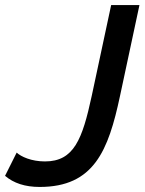

<svg xmlns="http://www.w3.org/2000/svg" viewBox="-61 -729 572 760"><path d="M-41 -33C-7 -4 38 11 96 11C311 11 368 -133 414 -349L491 -709H379L302 -349C265 -178 232 -90 117 -90C63 -90 22 -109 5 -125Z"/></svg>

Font: FIGSv2-sans-serif SmBold Italic
Style: Regular
Weight: 600
Italic angle: -12°
Designer: Matt McInerney, Pablo Impallari, Rodrigo Fuenzalida
Foundry: Matt McInerney, Pablo Impallari, Rodrigo Fuenzalida
Version: Version 4.020;hotconv 1.0.109;makeotfexe 2.5.65596